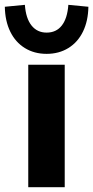

<svg xmlns="http://www.w3.org/2000/svg" viewBox="-55 -775 386 795"><path d="M62 0V-507H213V0ZM138 -552Q87 -552 48 -576Q9 -600 -12.5 -644Q-34 -688 -35 -747L48 -755Q52 -699 75.5 -669.5Q99 -640 138 -640Q178 -640 201 -669.5Q224 -699 228 -755L311 -747Q310 -688 288.5 -644Q267 -600 228 -576Q189 -552 138 -552Z"/></svg>

Font: Mulish ExtraLight ExtraBold
Style: Regular
Weight: 800
Version: Version 3.603